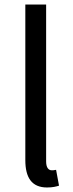

<svg xmlns="http://www.w3.org/2000/svg" viewBox="-20 -816 324 849"><path d="M188 13C213 13 228 9 241 5L228 -65C218 -63 214 -63 209 -63C195 -63 184 -74 184 -102V-796H92V-108C92 -31 120 13 188 13Z"/></svg>

Font: Noto Sans CJK HK
Style: Regular
Weight: 400
Designer: Ryoko NISHIZUKA 西塚涼子 (kana, bopomofo & ideographs); Paul D. Hunt (Latin, Greek & Cyrillic); Sandoll Communications 산돌커뮤니
Foundry: Adobe
Version: Version 2.004;hotconv 1.0.118;makeotfexe 2.5.65603